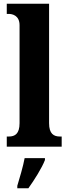

<svg xmlns="http://www.w3.org/2000/svg" viewBox="-20 -780 365 1021"><path d="M16 0H308V-54H299C266 -54 241 -68 241 -125V-760H16V-706H27C45 -706 84 -698 84 -646V-125C84 -68 59 -54 27 -54H16ZM72 208V221H131C162 178 203 113 219 71V61H111C103 105 84 168 72 208Z"/></svg>

Font: Noto Serif Condensed ExtraBold
Style: Regular
Weight: 800
Width: 3
Designer: Monotype Design Team
Foundry: Monotype Imaging Inc.
Version: Version 2.013